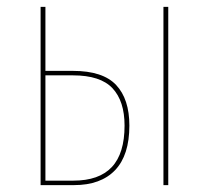

<svg xmlns="http://www.w3.org/2000/svg" viewBox="-20 -538 607 558"><path d="M356 -173Q356 -87 314.5 -43.5Q273 0 195 0H98V-518H112V-332H192Q279 -332 317.5 -291Q356 -250 356 -173ZM469 -518V0H455V-518ZM342 -173Q342 -244 307 -281.5Q272 -319 192 -319H112V-13H193Q268 -13 305 -52.5Q342 -92 342 -173Z"/></svg>

Font: Fira Sans Compressed Hair
Style: Regular
Weight: 100
Width: 1
Designer: bBox Type GmbH & Carrois Corporate GbR & Edenspiekermann AG
Foundry: bBox Type GmbH & Carrois Corporate GbR & Edenspiekermann AG
Version: Version 4.301